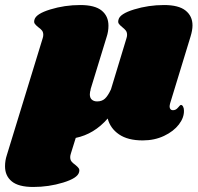

<svg xmlns="http://www.w3.org/2000/svg" viewBox="-83 -549 788 763"><path d="M593 -138Q591 -130 591 -126Q591 -119 594.5 -115Q598 -111 604 -111Q616 -111 624.5 -121.5Q633 -132 636 -132Q641 -132 644.5 -125.5Q648 -119 648 -110Q649 -82 628 -54.5Q607 -27 569 -9Q531 9 484 9Q425 9 390 -15Q355 -39 345 -78Q291 -16 218 -1L199 60Q196 69 196 75Q196 86 201 92.5Q206 99 216 106Q226 114 230 120Q234 126 231 136Q225 159 168 176.5Q111 194 49 194Q-9 194 -36 172Q-63 150 -63 112Q-63 89 -56 68L86 -395Q89 -404 89 -410Q89 -421 84 -427.5Q79 -434 69 -441Q59 -449 55 -455Q51 -461 54 -471Q60 -494 117 -511.5Q174 -529 236 -529Q294 -529 321 -507Q348 -485 348 -447Q348 -424 341 -403L276 -191L278 -195Q274 -184 274 -174Q274 -160 282 -153Q290 -146 303 -146Q322 -146 334 -157Q346 -168 358 -194L419 -395Q422 -404 422 -410Q422 -421 417 -427.5Q412 -434 403 -441Q393 -449 389 -455Q385 -461 388 -471Q393 -494 450 -511.5Q507 -529 569 -529Q627 -529 654.5 -507Q682 -485 682 -448Q682 -429 674 -403Z"/></svg>

Font: Shrikhand
Style: Regular
Weight: 400
Italic angle: -14°
Version: Version 1.000;PS 1.000;hotconv 1.0.88;makeotf.lib2.5.647800